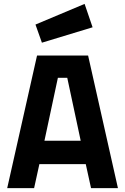

<svg xmlns="http://www.w3.org/2000/svg" viewBox="-20 -965 642 985"><path d="M17 0 170 -680H432L585 0H447L420 -123H182L155 0ZM208 -243H394L325 -566H277ZM195 -746 162 -839 414 -945 455 -825Z"/></svg>

Font: Titillium Web SemiBold
Style: Regular
Weight: 600
Designer: Mohamed Gaber, Accademia di Belle Arti di Urbino
Foundry: Kief Type Foundry, Accademia di Belle Arti di Urbino
Version: Version 3.000; ttfautohint (v1.8.4)